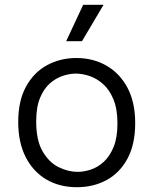

<svg xmlns="http://www.w3.org/2000/svg" viewBox="-20 -769 640 801"><path d="M301 12Q228 12 173 -20.5Q118 -53 87 -114Q56 -175 56 -260Q56 -349 89 -408.5Q122 -468 177 -497.5Q232 -527 299 -527Q368 -527 423.5 -495.5Q479 -464 511.5 -403.5Q544 -343 544 -255Q544 -167 512 -107.5Q480 -48 425 -18Q370 12 301 12ZM304 -52Q330 -52 359 -61.5Q388 -71 413 -94Q438 -117 454 -156Q470 -195 470 -254Q470 -314 453.5 -354Q437 -394 411 -417.5Q385 -441 354.5 -451.5Q324 -462 296 -462Q271 -462 242 -452.5Q213 -443 188 -421Q163 -399 147 -360.5Q131 -322 131 -262Q131 -183 158 -137Q185 -91 225 -71.5Q265 -52 304 -52ZM322 -597H256L327 -749H412Z"/></svg>

Font: Bricolage Grotesque 10pt Light
Style: Regular
Weight: 300
Designer: Mathieu Triay
Foundry: Atelier Triay
Version: Version 1.000; ttfautohint (v1.8.4.7-5d5b);gftools[0.9.32]